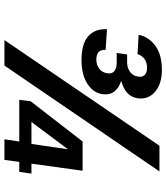

<svg xmlns="http://www.w3.org/2000/svg" viewBox="38 -789 751 867"><g transform="rotate(90 413.5 -355.5)"><path d="M161 0 638 -700H754L276 0ZM251 -348Q177 -348 143 -379Q109 -410 112 -463L205 -457Q205 -432 217 -423.5Q229 -415 249 -415Q273 -415 290.5 -428.5Q308 -442 311 -465Q314 -487 300.5 -497Q287 -507 262 -507H219L226 -554H261Q287 -554 305 -567.5Q323 -581 326 -605Q329 -623 318.5 -633.5Q308 -644 286 -644Q262 -644 246.5 -632.5Q231 -621 224 -601L137 -606Q146 -651 186 -681Q226 -711 296 -711Q358 -711 394 -680.5Q430 -650 424 -603Q420 -574 401 -556Q382 -538 350 -529L345 -527Q376 -518 393 -496.5Q410 -475 405 -441Q399 -401 358 -374.5Q317 -348 251 -348ZM609 0 619 -67H431L437 -118L619 -353H751L719 -122H764L756 -67H711L702 0ZM531 -122H630L654 -287Z"/></g></svg>

Font: Host Grotesk Light SemiBold
Style: Italic
Weight: 600
Italic angle: -8°
Version: Version 1.003